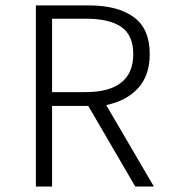

<svg xmlns="http://www.w3.org/2000/svg" viewBox="-20 -680 640 700"><path d="M110.8 0V-660.2H305.2Q409.2 -660.2 467.5 -617.7Q525.9 -575.2 525.9 -482.9Q525.9 -405.8 483.9 -359.1Q441.9 -312.5 367.2 -296.9L541 0H473.1L301.8 -293.9H169.9V0ZM169.9 -344.2H293Q377.4 -344.2 421.6 -378.7Q465.8 -413.1 465.8 -482.9Q465.8 -551.3 422.6 -581.5Q379.4 -611.8 293 -611.8H169.9Z"/></svg>

Font: Office Code Pro D Light
Style: Regular
Weight: 300
Designer: Nathan Rutzky & Paul D. Hunt
Foundry: Adobe Systems Incorporated
Version: Version 1.004;PS 001.004;hotconv 1.0.70;makeotf.lib2.5.58329